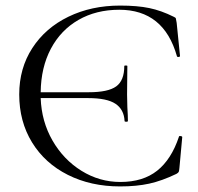

<svg xmlns="http://www.w3.org/2000/svg" viewBox="-20 -656 709 689"><path d="M626 -168Q629 -168 631.5 -167Q634 -166 634 -164L624 -55Q623 -43 621.5 -39.5Q620 -36 613 -32Q561 -7 515.5 3Q470 13 411 13Q306 13 223.5 -28.5Q141 -70 95 -145Q49 -220 49 -317Q49 -411 96 -483.5Q143 -556 225.5 -596Q308 -636 411 -636Q473 -636 516 -627Q559 -618 603 -596Q610 -593 611 -590Q612 -587 614 -574L626 -455Q626 -452 621 -451.5Q616 -451 615 -454Q568 -621 408 -621Q325 -621 261.5 -584.5Q198 -548 162.5 -481Q127 -414 126 -325H299Q368 -325 397 -346Q426 -367 426 -419Q426 -421 431.5 -421Q437 -421 437 -419L436 -317L437 -272Q439 -240 439 -222Q439 -219 433 -219Q427 -219 427 -222Q425 -263 394.5 -283.5Q364 -304 296 -304H126Q129 -220 168.5 -151.5Q208 -83 272.5 -43Q337 -3 412 -3Q493 -3 544 -43.5Q595 -84 622 -165Q622 -168 626 -168Z"/></svg>

Font: Cormorant Garamond
Style: Regular
Weight: 400
Designer: Christian Thalmann (Catharsis Fonts)
Version: Version 3.000